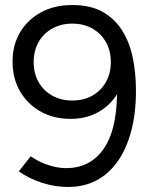

<svg xmlns="http://www.w3.org/2000/svg" viewBox="-20 -732 606 764"><path d="M267 -712Q341 -712 389 -684.5Q437 -657 466.5 -610Q496 -563 508.5 -501.5Q521 -440 521 -371Q521 -281 502 -210Q483 -139 448 -89.5Q413 -40 363.5 -14Q314 12 251 12Q199 12 147.5 -4.5Q96 -21 55 -50L102 -110Q134 -88 171.5 -75.5Q209 -63 243 -63Q345 -63 398.5 -149Q452 -235 445 -409L463 -392Q439 -331 386 -295Q333 -259 261 -259Q193 -259 141 -288.5Q89 -318 59.5 -369Q30 -420 30 -487Q30 -553 60 -603.5Q90 -654 143.5 -683Q197 -712 267 -712ZM267 -638Q223 -638 188 -618.5Q153 -599 133.5 -564.5Q114 -530 114 -485Q114 -440 133.5 -405.5Q153 -371 188 -351.5Q223 -332 267 -332Q313 -332 347.5 -351.5Q382 -371 401.5 -405.5Q421 -440 421 -485Q421 -530 401.5 -564.5Q382 -599 347.5 -618.5Q313 -638 267 -638Z"/></svg>

Font: Figtree
Style: Regular
Weight: 400
Designer: Erik Kennedy
Foundry: Erik Kennedy
Version: Version 2.002